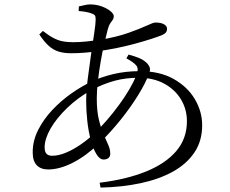

<svg xmlns="http://www.w3.org/2000/svg" viewBox="-20 -807 1040 869"><path d="M431 20Q553 5 641.5 -31Q730 -67 778 -123.5Q826 -180 826 -258Q826 -312 799.5 -356.5Q773 -401 724 -428Q675 -455 607 -455Q549 -455 499 -441.5Q449 -428 395 -400Q332 -365 283.5 -318Q235 -271 208.5 -224.5Q182 -178 182 -140Q182 -120 190.5 -111Q199 -102 216 -102Q245 -102 278.5 -116Q312 -130 346 -153.5Q380 -177 408 -204Q436 -231 464.5 -264Q493 -297 519 -332.5Q545 -368 565 -402Q585 -436 596 -463Q609 -494 598 -509Q587 -524 552 -543L562 -560Q589 -553 611.5 -543.5Q634 -534 649 -517Q657 -507 658.5 -497.5Q660 -488 655 -474Q639 -431 605 -376Q571 -321 526.5 -265.5Q482 -210 432 -161Q371 -102 310.5 -71Q250 -40 198 -40Q165 -40 146.5 -59Q128 -78 128 -118Q128 -170 152.5 -218.5Q177 -267 216.5 -309Q256 -351 303 -384Q350 -417 395 -438Q436 -458 492.5 -471.5Q549 -485 612 -485Q703 -485 766 -449.5Q829 -414 862 -358Q895 -302 895 -240Q895 -169 860 -117Q825 -65 763 -30.5Q701 4 617 22Q533 40 435 42ZM449 -85Q431 -85 416 -110Q401 -135 390.5 -174.5Q380 -214 375 -260.5Q370 -307 370 -349Q370 -394 377 -449.5Q384 -505 392 -560Q400 -615 406.5 -657.5Q413 -700 413 -719Q413 -732 409.5 -737Q406 -742 395 -746Q381 -751 366.5 -753.5Q352 -756 336 -757L337 -778Q350 -781 364 -784Q378 -787 387 -787Q416 -787 440.5 -778Q465 -769 480 -756.5Q495 -744 495 -734Q495 -724 490 -717Q485 -710 479 -701.5Q473 -693 468 -675Q461 -649 452 -610Q443 -571 435.5 -527Q428 -483 423 -439.5Q418 -396 418 -361Q418 -305 427.5 -265.5Q437 -226 449 -198.5Q461 -171 470 -151Q479 -131 479 -112Q479 -98 470.5 -91.5Q462 -85 449 -85ZM302 -566Q270 -566 245.5 -573.5Q221 -581 200.5 -599.5Q180 -618 158 -651L174 -667Q201 -646 222 -635Q243 -624 263.5 -620Q284 -616 309 -616Q339 -616 369 -619Q399 -622 428 -626Q507 -639 560.5 -658Q614 -677 644 -691Q674 -705 683 -705Q709 -705 722.5 -697Q736 -689 736 -677Q736 -667 731 -660.5Q726 -654 713 -648Q696 -641 665 -631Q634 -621 594 -610Q554 -599 510 -590Q466 -581 423 -575Q394 -571 362.5 -568.5Q331 -566 302 -566Z"/></svg>

Font: Noto Serif HK ExtraLight
Style: Regular
Weight: 400
Version: Version 2.002-H1;hotconv 1.1.0;makeotfexe 2.6.0